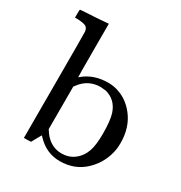

<svg xmlns="http://www.w3.org/2000/svg" viewBox="-166 -813 889 943"><g transform="rotate(30 278.0 -341.5)"><path d="M98 -688Q115 -689 135 -690.5Q155 -692 165 -693Q175 -694 176 -694H179V-543Q179 -391 180 -391Q183 -393 186 -396Q241 -442 323 -442Q341 -442 356 -439Q427 -425 474.5 -364.5Q522 -304 522 -216Q522 -197 520 -181Q507 -100 449.5 -44.5Q392 11 307 11Q230 11 175 -48L168 -55L158 -37Q156 -34 152.5 -27.5Q149 -21 146.5 -16.5Q144 -12 143 -10L138 -1L118 0H98V-298Q98 -599 97 -603Q94 -622 82.5 -628.5Q71 -635 38 -637H20V-660Q20 -683 22 -683L32 -684Q42 -685 61 -686Q80 -687 98 -688ZM331 -402Q307 -405 300 -405Q230 -405 188 -347L182 -339V-98L187 -91Q217 -43 264 -30Q277 -26 295 -26Q359 -26 396 -80Q404 -91 412 -113Q424 -148 424 -212Q424 -286 412 -323Q391 -386 331 -402Z"/></g></svg>

Font: KaTeX_Main
Style: Regular
Weight: 400
Version: Version 1.1; ttfautohint (v1.3)